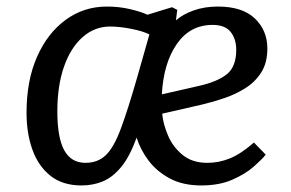

<svg xmlns="http://www.w3.org/2000/svg" viewBox="-20 -552 889 586"><path d="M645 -532Q720 -532 758 -495.5Q796 -459 796 -404Q796 -361 778 -332Q760 -303 730.5 -284Q701 -265 666 -253Q631 -241 597 -233L475 -205Q478 -173 493 -138Q508 -103 537.5 -79Q567 -55 613 -55Q648 -55 681.5 -68.5Q715 -82 755 -117L791 -80Q780 -66 754.5 -43.5Q729 -21 689 -3.5Q649 14 594 14Q538 14 498 -7.5Q458 -29 433 -62.5Q408 -96 397 -132Q376 -74 350 -42.5Q324 -11 294 1.5Q264 14 229 14Q171 14 134 -15.5Q97 -45 79 -95Q61 -145 61 -208Q61 -306 93 -378.5Q125 -451 180.5 -491.5Q236 -532 306 -532Q344 -532 377.5 -524Q411 -516 430 -507L505 -530L521 -522L517 -490Q539 -509 572 -520.5Q605 -532 645 -532ZM701 -400Q701 -433 684 -454.5Q667 -476 629 -476Q560 -476 519.5 -417.5Q479 -359 474 -264L588 -290Q645 -303 673 -326Q701 -349 701 -400ZM241 -55Q278 -55 302.5 -78Q327 -101 348.5 -158.5Q370 -216 399 -317L436 -447Q416 -457 380.5 -464Q345 -471 316 -471Q269 -471 232.5 -439Q196 -407 175.5 -349Q155 -291 155 -212Q155 -132 176 -93.5Q197 -55 241 -55Z"/></svg>

Font: Literata 7pt
Style: Italic
Weight: 400
Italic angle: -2°
Designer: Latin by Veronika Burian and Jose Scaglione. Greek by Irene Vlachou. Cyrillic by Vera Evstafieva
Foundry: TypeTogether
Version: Version 3.002